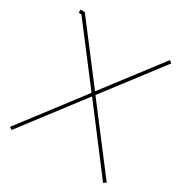

<svg xmlns="http://www.w3.org/2000/svg" viewBox="-160 -812 909 946"><g transform="rotate(30 294.5 -339.5)"><path d="M538 -684 295 -366 56 -679H32V-661H47L284 -351L20 -5L34 5L295 -337L555 5L570 -5L306 -351L552 -673Z"/></g></svg>

Font: Rawengulk
Style: Light
Weight: 300
Version: Version 0.9